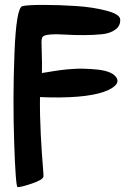

<svg xmlns="http://www.w3.org/2000/svg" viewBox="-20 -789 532 783"><path d="M470.2 -710Q471.7 -683.6 450.4 -668.2Q429.2 -652.8 396 -649.4Q362.8 -646 322.3 -645.8Q281.7 -645.5 246.3 -647.9Q210.9 -650.4 184.3 -648.2Q157.7 -646 152.8 -637.2Q149.4 -630.9 149.2 -618.9Q148.9 -606.9 150.4 -569.8Q151.9 -532.7 150.9 -491.2Q153.8 -491.7 175.3 -495.1Q196.8 -498.5 202.4 -499.5Q208 -500.5 227.5 -503.2Q247.1 -505.9 256.1 -506.3Q265.1 -506.8 283.4 -508.1Q301.8 -509.3 315.2 -509Q328.6 -508.8 346.2 -507.8Q363.8 -506.8 380.9 -504.9Q437.5 -498 454.1 -473.6Q469.2 -451.7 438.5 -431.2Q382.3 -393.6 225.1 -391.6Q186.5 -391.1 143.1 -393.1Q142.1 -320.8 146.2 -241.7Q150.4 -162.6 154.3 -117.4Q158.2 -72.3 157.2 -68.8Q154.8 -55.7 111.1 -40.8Q67.4 -25.9 51.8 -25.9Q43.9 -25.9 37.8 -207.8Q31.7 -389.6 39.1 -574.2Q46.4 -758.8 71.8 -764.2Q94.2 -769 157.5 -769Q220.7 -769 290.3 -764.4Q359.9 -759.8 414.3 -745.4Q468.8 -731 470.2 -710Z"/></svg>

Font: Superheroes Libre
Style: Regular
Weight: 400
Version: Version 001.000